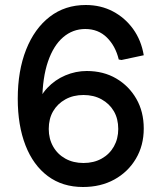

<svg xmlns="http://www.w3.org/2000/svg" viewBox="-20 -734 648 768"><path d="M312 14Q230 14 171.5 -29.5Q113 -73 82 -152.5Q51 -232 51 -339Q51 -451 84.5 -535.5Q118 -620 179 -667Q240 -714 323 -714Q383 -714 431.5 -688.5Q480 -663 512.5 -618Q545 -573 555 -513L466 -494L455 -496Q442 -550 407.5 -584Q373 -618 321 -618Q271 -618 232.5 -585Q194 -552 172 -488Q150 -424 149 -331Q149 -324 149.5 -316.5Q150 -309 150 -301H124Q138 -349 169 -382Q200 -415 241.5 -432.5Q283 -450 327 -450Q394 -450 445 -420Q496 -390 525.5 -338.5Q555 -287 555 -220Q555 -152 523.5 -99Q492 -46 437.5 -16Q383 14 312 14ZM314 -82Q355 -82 386.5 -99.5Q418 -117 435.5 -148Q453 -179 453 -218Q453 -259 435.5 -289Q418 -319 386.5 -336.5Q355 -354 314 -354Q273 -354 241.5 -336.5Q210 -319 192.5 -289Q175 -259 175 -218Q175 -179 192.5 -148Q210 -117 241.5 -99.5Q273 -82 314 -82Z"/></svg>

Font: Fustat SemiBold
Style: Regular
Weight: 600
Designer: Mohamed Gaber, Khaled Hosny, Laura Garcia Mut
Foundry: Kief Type Foundry, Alif Type Foundry, Hard Type Foundry
Version: Version 1.007